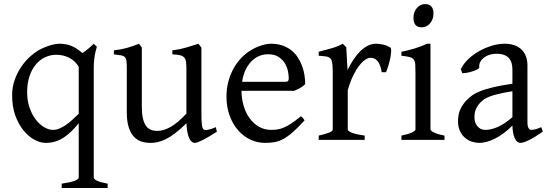

<svg xmlns="http://www.w3.org/2000/svg" viewBox="-20 -682 2673 936"><path d="M237.8 -48.8Q254.4 -48.8 270.5 -55.7Q286.6 -62.5 302.2 -73.5Q317.9 -84.5 333.3 -98.6Q348.6 -112.8 363.8 -127.4V-356.4Q347.7 -384.3 318.4 -399.7Q289.1 -415 253.9 -415Q226.6 -415 201.2 -403.6Q175.8 -392.1 156 -369.1Q136.2 -346.2 124.3 -312Q112.3 -277.8 112.3 -231.9Q112.3 -190.4 124.3 -156.5Q136.2 -122.6 154.8 -98.6Q173.3 -74.7 195.6 -61.8Q217.8 -48.8 237.8 -48.8ZM280.8 234.4V213.4Q326.7 206.5 345.2 199Q363.8 191.4 363.8 183.1V-81.1Q345.2 -58.6 327.1 -41Q309.1 -23.4 289.8 -11Q270.5 1.5 249.3 8.1Q228 14.6 203.1 14.6Q175.8 14.6 147 -1.2Q118.2 -17.1 94 -46.9Q69.8 -76.7 54.4 -119.6Q39.1 -162.6 39.1 -216.8Q39.1 -259.8 52.7 -295.9Q66.4 -332 86.2 -360.1Q106 -388.2 128.4 -407.7Q150.9 -427.2 168 -437Q195.8 -452.1 223.1 -460.4Q250.5 -468.8 269 -468.8Q282.2 -468.8 295.4 -467Q308.6 -465.3 322.3 -460.4Q335.9 -455.6 350.6 -446.8Q365.2 -438 381.8 -423.3Q389.2 -427.7 397 -433.8Q404.8 -439.9 412.1 -446Q419.4 -452.1 426 -458.3Q432.6 -464.4 437 -468.8L452.1 -454.1Q447.8 -440.4 444.3 -424.3Q441.4 -410.2 439.2 -391.1Q437 -372.1 437 -350.1V183.1Q437 190.9 452.1 198.7Q467.3 206.5 504.9 213.4V234.4Z M1037.1 -40Q1019 -28.3 1002.4 -18.3Q985.8 -8.3 971.7 -1Q957.5 6.3 946.8 10.5Q936 14.6 930.2 14.6Q913.1 14.6 902.3 -8.1Q891.6 -30.8 888.7 -81.1Q858.4 -50.8 833.3 -32Q808.1 -13.2 786.9 -2.9Q765.6 7.3 747.8 11Q730 14.6 714.4 14.6Q691.4 14.6 670.4 8.3Q649.4 2 633.3 -14.9Q617.2 -31.7 607.7 -61Q598.1 -90.3 598.1 -136.2V-347.2Q598.1 -370.6 596.7 -383.5Q595.2 -396.5 589.1 -403.1Q583 -409.7 570.3 -412.1Q557.6 -414.6 535.2 -417V-436.5Q552.7 -438.5 568.1 -441.4Q583.5 -444.3 597.9 -448.2Q612.3 -452.1 627 -457.3Q641.6 -462.4 657.7 -468.8L671.4 -449.7V-163.1Q671.4 -128.9 676.5 -106Q681.6 -83 691.2 -69.3Q700.7 -55.7 714.6 -49.8Q728.5 -43.9 746.1 -43.9Q761.7 -43.9 778.1 -48.6Q794.4 -53.2 811.8 -63.2Q829.1 -73.2 848.1 -89.1Q867.2 -105 888.7 -127.9V-347.2Q888.7 -369.1 886.5 -382.3Q884.3 -395.5 877 -402.8Q869.6 -410.2 856.2 -413.1Q842.8 -416 820.3 -417V-436.5Q855.5 -440.9 887.7 -450.2Q919.9 -459.5 947.3 -468.8L961.9 -449.7V-124Q961.9 -93.8 964.1 -74.7Q966.3 -55.7 973.1 -50.8Q979 -46.9 993.2 -49.1Q1007.3 -51.3 1032.2 -62Z M1287.1 -417.5Q1261.7 -417.5 1240.5 -407.7Q1219.2 -397.9 1202.9 -380.1Q1186.5 -362.3 1175.5 -337.6Q1164.6 -313 1160.2 -283.2H1369.1Q1380.4 -283.2 1384 -286.9Q1387.7 -290.5 1387.7 -300.8Q1387.7 -314 1384 -333.7Q1380.4 -353.5 1369.4 -372.3Q1358.4 -391.1 1338.6 -404.3Q1318.8 -417.5 1287.1 -417.5ZM1467.8 -272Q1459 -262.2 1444.3 -253.9Q1429.7 -245.6 1414.1 -239.3H1157.2Q1157.7 -201.2 1167.7 -166.7Q1177.7 -132.3 1196.5 -106.2Q1215.3 -80.1 1241.9 -64.5Q1268.6 -48.8 1301.8 -48.8Q1316.9 -48.8 1331.3 -50.8Q1345.7 -52.7 1362.3 -59.6Q1378.9 -66.4 1399.2 -79.6Q1419.4 -92.8 1446.8 -115.2Q1453.1 -111.8 1457.8 -105.5Q1462.4 -99.1 1464.8 -95.2Q1432.1 -59.6 1407.5 -37.8Q1382.8 -16.1 1361.1 -4.4Q1339.4 7.3 1318.1 11Q1296.9 14.6 1272 14.6Q1234.4 14.6 1200.4 -1.5Q1166.5 -17.6 1140.6 -47.1Q1114.7 -76.7 1099.4 -118.4Q1084 -160.2 1084 -211.9Q1084 -244.6 1091.3 -276.4Q1098.6 -308.1 1112.5 -336.4Q1126.5 -364.7 1146.5 -388.7Q1166.5 -412.6 1191.9 -430.2Q1202.6 -437.5 1216.1 -444.6Q1229.5 -451.7 1244.1 -457Q1258.8 -462.4 1273.2 -465.6Q1287.6 -468.8 1300.8 -468.8Q1332.5 -468.8 1357.4 -460Q1382.3 -451.2 1400.9 -436.3Q1419.4 -421.4 1432.1 -401.6Q1444.8 -381.8 1452.9 -359.9Q1460.9 -337.9 1464.4 -315.2Q1467.8 -292.5 1467.8 -272Z M1882.8 -450.7Q1887.2 -447.8 1887 -433.6Q1886.7 -419.4 1883.1 -400.9Q1879.4 -382.3 1873.5 -362.8Q1867.7 -343.3 1861.8 -330.1H1840.8Q1837.9 -349.6 1832.5 -363.3Q1827.1 -377 1820.1 -385Q1813 -393.1 1804.4 -396.7Q1795.9 -400.4 1786.6 -400.4Q1775.9 -400.4 1761.5 -391.4Q1747.1 -382.3 1731.9 -363Q1716.8 -343.8 1701.9 -313.7Q1687 -283.7 1675.3 -242.2V-50.8Q1675.3 -43.5 1693.6 -35.6Q1711.9 -27.8 1757.8 -21V0H1533.7V-21Q1565.9 -28.3 1584 -35.4Q1602.1 -42.5 1602.1 -50.8V-335Q1602.1 -351.1 1601.1 -362.1Q1600.1 -373 1598.6 -379.9Q1597.2 -386.7 1595 -390.6Q1592.8 -394.5 1590.8 -397Q1587.4 -400.4 1583.3 -402.6Q1579.1 -404.8 1572.5 -406.2Q1565.9 -407.7 1556.6 -408.4Q1547.4 -409.2 1533.7 -410.2V-429.7Q1565.4 -438 1595.9 -446.5Q1626.5 -455.1 1650.9 -468.8L1668 -451.7L1674.3 -340.8Q1687.5 -367.7 1702.9 -391.1Q1718.3 -414.6 1735.8 -431.9Q1753.4 -449.2 1772.7 -459Q1792 -468.8 1813 -468.8Q1828.6 -468.8 1846.7 -464.8Q1864.7 -460.9 1882.8 -450.7Z M1937 0V-21Q1970.2 -27.8 1987.8 -35.9Q2005.4 -43.9 2005.4 -50.8V-327.1Q2005.4 -352.1 2004.4 -367.4Q2003.4 -382.8 1997.1 -391.4Q1990.7 -399.9 1976.8 -403.8Q1962.9 -407.7 1937 -410.2V-429.7Q1952.1 -432.6 1969 -436.8Q1985.8 -440.9 2002.4 -446Q2019 -451.2 2034.2 -457Q2049.3 -462.9 2062 -468.8H2078.6V-50.8Q2078.6 -44.9 2095 -36.4Q2111.3 -27.8 2147 -21V0ZM2093.3 -615.7Q2093.3 -602.1 2088.9 -589.8Q2084.5 -577.6 2076.9 -568.6Q2069.3 -559.6 2059.1 -554.2Q2048.8 -548.8 2036.6 -548.8Q2014.6 -548.8 2005.1 -561Q1995.6 -573.2 1995.6 -595.7Q1995.6 -609.4 2000 -621.6Q2004.4 -633.8 2012.2 -642.8Q2020 -651.9 2030 -657Q2040 -662.1 2051.8 -662.1Q2093.3 -662.1 2093.3 -615.7Z M2345.7 -48.8Q2375 -48.8 2408 -63.7Q2440.9 -78.6 2478 -110.8V-237.3Q2437 -230.5 2410.4 -224.1Q2383.8 -217.8 2366.7 -211.2Q2349.6 -204.6 2339.4 -197.3Q2329.1 -189.9 2321.3 -181.6Q2308.6 -168.5 2300.8 -151.6Q2293 -134.8 2293 -111.8Q2293 -92.3 2298.8 -80.1Q2304.7 -67.9 2313 -60.8Q2321.3 -53.7 2330.3 -51.3Q2339.4 -48.8 2345.7 -48.8ZM2626 -40Q2584.5 -11.2 2557.4 1.7Q2530.3 14.6 2516.6 14.6Q2500.5 14.6 2489.7 -7.8Q2479 -30.3 2478 -69.8Q2456.1 -47.9 2434.1 -31.7Q2412.1 -15.6 2391.1 -5.4Q2370.1 4.9 2351.3 9.8Q2332.5 14.6 2316.9 14.6Q2299.3 14.6 2280.8 8.8Q2262.2 2.9 2247.3 -9.8Q2232.4 -22.5 2222.7 -42.5Q2212.9 -62.5 2212.9 -90.8Q2212.9 -127.9 2225.8 -152.8Q2238.8 -177.7 2256.8 -195.8Q2268.6 -207.5 2283.4 -218Q2298.3 -228.5 2323 -238.3Q2347.7 -248 2384.8 -256.8Q2421.9 -265.6 2478 -273.9V-342.8Q2478 -359.4 2474.1 -373.8Q2470.2 -388.2 2460.9 -398.7Q2451.7 -409.2 2435.8 -414.8Q2419.9 -420.4 2396 -419.9Q2380.4 -419.4 2365.2 -414.6Q2350.1 -409.7 2338.9 -400.9Q2327.6 -392.1 2321.3 -380.1Q2314.9 -368.2 2316.4 -353.5Q2316.9 -349.1 2306.4 -343.5Q2295.9 -337.9 2281.5 -333.5Q2267.1 -329.1 2253.2 -326.7Q2239.3 -324.2 2233.4 -325.7L2226.6 -344.7Q2237.8 -369.1 2260.7 -391.6Q2283.7 -414.1 2313.2 -431.2Q2342.8 -448.2 2375.7 -458.5Q2408.7 -468.8 2439.5 -468.8Q2493.2 -468.8 2522.2 -440.7Q2551.3 -412.6 2551.3 -362.3V-86.9Q2551.3 -66.4 2556.6 -57.6Q2562 -48.8 2570.8 -48.8Q2577.6 -48.8 2588.4 -51.3Q2599.1 -53.7 2618.7 -62Z"/></svg>

Font: Gentium Plus Cyr
Style: Regular
Weight: 400
Designer: J. Victor Gaultney, Annie Olsen, Iska Routamaa, Becca Hirsbrunner
Foundry: SIL International
Version: Version 5.000